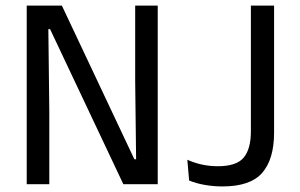

<svg xmlns="http://www.w3.org/2000/svg" viewBox="-20 -659 1072 687"><path d="M201.4 -639 460.8 -89.1H467L463.7 -367.9V-639H544.4V0H421.3L159.2 -554.7H153L156.4 -262.4V0H75.6V-639ZM775.8 8.1Q743.4 8.1 712.6 2.6Q681.7 -2.8 656.7 -13.1L650.3 -87.4Q676.3 -75.7 703.6 -70Q730.9 -64.2 759.3 -64.2Q826.3 -64.2 852 -95.1Q877.7 -126 877.7 -189.3V-639H960.7V-184.4Q960.7 -90 918.6 -41Q876.4 8.1 775.8 8.1Z"/></svg>

Font: Anek Latin Medium
Style: Regular
Weight: 500
Designer: Yesha Goshar
Foundry: Ek Type
Version: Version 1.003